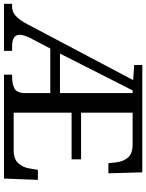

<svg xmlns="http://www.w3.org/2000/svg" viewBox="98 -852 754 991"><g transform="rotate(90 475.5 -357.0)"><path d="M0 0V-42H16Q42 -42 63 -61Q84 -80 105 -120L394 -667L316 -672V-714H870L875 -539H823L818 -582Q814 -615 794.5 -639Q775 -663 730 -664H562V-398H803V-349H562V-50H755Q802 -50 823.5 -74.5Q845 -99 850 -132L857 -175H909L902 0H366V-42H379Q412 -42 436 -53.5Q460 -65 461 -109V-239H231L176 -134Q168 -118 164 -104Q160 -90 160 -81Q160 -42 220 -42H243V0ZM257 -289H461V-664H447Z"/></g></svg>

Font: Noto Naskh Arabic UI
Style: Regular
Weight: 400
Designer: Monotype Design Team, David Williams, Mohamad Dakak and Nizar Qandah
Foundry: Monotype Imaging Inc.
Version: Version 2.014